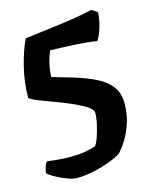

<svg xmlns="http://www.w3.org/2000/svg" viewBox="-105 -648 662 825"><g transform="rotate(-15 226.0 -236.0)"><path d="M133 105Q119 105 93 95.5Q67 86 43.5 73Q20 60 11 50Q15 26 20 15Q25 4 30 2Q55 6 82 8Q109 10 132 10Q196 10 243 -6Q250 -11 259.5 -36.5Q269 -62 276 -93Q283 -124 283 -146Q283 -161 255.5 -178Q228 -195 187.5 -212Q147 -229 108 -243Q72 -256 47.5 -266.5Q23 -277 21 -283Q21 -349 37.5 -416.5Q54 -484 77 -532Q125 -538 181.5 -545Q238 -552 291 -560Q344 -568 381 -577L406 -560Q406 -540 400.5 -516Q395 -492 387 -471.5Q379 -451 371 -441Q329 -448 271.5 -451Q214 -454 165 -455Q142 -401 140 -343L232 -316Q288 -299 329 -278.5Q370 -258 392.5 -228Q415 -198 415 -152Q415 -106 402 -66Q389 -26 370 4Q351 34 335 50Q318 62 285 74.5Q252 87 212 96Q172 105 133 105Z"/></g></svg>

Font: Texturina
Style: Bold
Weight: 700
Designer: Guillermo Torres Carreño
Foundry: Omnibus-Type
Version: Version 1.002; ttfautohint (v1.8.3)